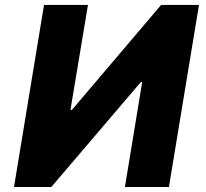

<svg xmlns="http://www.w3.org/2000/svg" viewBox="-20 -747 823 767"><path d="M155.9 -727.3 35.9 0H185L543.1 -419.7H548.1L479 0H654.8L774.9 -727.3H623.6L267.5 -308.2H261.5L331.4 -727.3Z"/></svg>

Font: Inter UI Extra Bold
Style: Italic
Weight: 800
Italic angle: 9.39999°
Designer: Rasmus Andersson
Foundry: rsms
Version: 3.2;8d6f07862